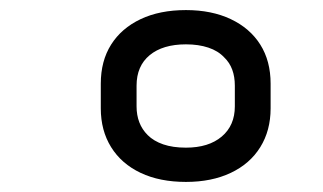

<svg xmlns="http://www.w3.org/2000/svg" viewBox="-20 -730 640 381"><path d="M349 -710Q400 -710 438 -692Q476 -674 496.5 -641.5Q517 -609 517 -564V-515Q517 -471 496.5 -438Q476 -405 438 -387Q400 -369 349 -369Q297 -369 259 -387Q221 -405 200.5 -438Q180 -471 180 -515V-564Q180 -609 200.5 -641.5Q221 -674 259 -692Q297 -710 349 -710ZM349 -437Q394 -437 420 -459Q446 -481 446 -519V-560Q446 -596 425 -616Q413 -629 393.5 -635.5Q374 -642 349 -642Q303 -642 277 -620.5Q251 -599 251 -560V-519Q251 -484 273 -462Q285 -450 304 -443.5Q323 -437 349 -437Z"/></svg>

Font: RecMonoLinear Nerd Font Mono
Style: Italic
Weight: 400
Italic angle: -10°
Monospace: yes
Version: Version 1.085; ttfautohint (v1.8.4.7-5d5b);Nerd Fonts 3.2.1